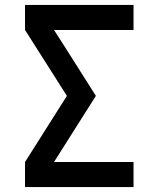

<svg xmlns="http://www.w3.org/2000/svg" viewBox="-20 -755 640 775"><path d="M81 0V-101L250 -368L81 -634V-735H519V-634H198L241 -567L367 -368L198 -101H519V0Z"/></svg>

Font: Iosevka Book
Style: Bold
Weight: 700
Designer: Belleve Invis
Foundry: Belleve Invis
Version: Version 28.0.7; ttfautohint (v1.8.3)